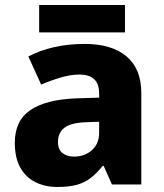

<svg xmlns="http://www.w3.org/2000/svg" viewBox="-20 -735 653 765"><path d="M318 -560Q425 -560 484 -510.5Q543 -461 543 -364V0H426L393 -74H389Q366 -45 341.5 -26Q317 -7 285.5 1.5Q254 10 208 10Q160 10 121.5 -9Q83 -28 61 -67Q39 -106 39 -166Q39 -254 100.5 -296Q162 -338 281 -343L375 -346V-362Q375 -402 354.5 -420Q334 -438 298 -438Q262 -438 223 -426.5Q184 -415 144 -398L93 -510Q138 -534 195 -547Q252 -560 318 -560ZM324 -248Q261 -246 236 -225.5Q211 -205 211 -170Q211 -139 229 -125Q247 -111 275 -111Q317 -111 346 -136.5Q375 -162 375 -206V-250ZM478 -715V-606H136V-715Z"/></svg>

Font: Noto Sans Armenian ExtraBold
Style: Regular
Weight: 800
Version: Version 2.007